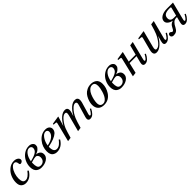

<svg xmlns="http://www.w3.org/2000/svg" viewBox="542 -2270 4050 4050"><g transform="rotate(-45 2566.5 -245.0)"><path d="M371 -502Q427 -502 463.5 -476.5Q500 -451 500 -413Q500 -390 478 -373.5Q456 -357 436 -357Q410 -357 407 -387Q399 -467 347 -467Q303 -467 263.5 -419Q224 -371 202 -302.5Q180 -234 180 -168Q180 -107 199 -72Q218 -37 268 -37Q342 -37 428 -154L452 -135Q364 12 224 12Q164 12 122.5 -26Q81 -64 81 -148Q81 -232 115.5 -312Q150 -392 218 -447Q286 -502 371 -502Z M521 -169Q521 -252 557.5 -327.5Q594 -403 663.5 -452.5Q733 -502 818 -502Q873 -502 905 -474Q937 -446 937 -416Q937 -381 930.5 -365.5Q924 -350 898 -323Q863 -286 802 -270V-268Q853 -264 889 -235Q925 -206 925 -149Q925 -80 857.5 -34Q790 12 690 12Q659 12 632 4Q605 -4 578.5 -23Q552 -42 536.5 -79.5Q521 -117 521 -169ZM619 -182Q619 -147 621.5 -124.5Q624 -102 632.5 -78Q641 -54 660.5 -42Q680 -30 711 -30Q759 -30 793.5 -62.5Q828 -95 828 -157Q828 -192 808 -216Q788 -240 760 -240Q726 -240 671 -224L621 -210Q621 -206 620 -195.5Q619 -185 619 -182ZM623 -242Q750 -272 802.5 -309.5Q855 -347 855 -408Q855 -434 836 -450.5Q817 -467 790 -467Q730 -467 683 -400.5Q636 -334 623 -242Z M1006 -152Q1006 -286 1089 -388Q1181 -502 1308 -502Q1367 -502 1399.5 -473Q1432 -444 1432 -402Q1432 -348 1390 -306Q1312 -234 1106 -192Q1105 -185 1105 -176Q1105 -37 1196 -37Q1223 -37 1247.5 -47.5Q1272 -58 1294 -77.5Q1316 -97 1329.5 -112.5Q1343 -128 1361 -151L1384 -131Q1296 12 1155 12Q1130 12 1107 5.5Q1084 -1 1059.5 -17Q1035 -33 1020.5 -67.5Q1006 -102 1006 -152ZM1108 -226Q1227 -251 1282.5 -300.5Q1338 -350 1338 -408Q1338 -434 1322 -450.5Q1306 -467 1280 -467Q1222 -467 1171.5 -393.5Q1121 -320 1108 -226Z M1477 12 1580 -397Q1587 -421 1585 -432.5Q1583 -444 1566 -445L1505 -450L1511 -474L1692 -502L1697 -497L1634 -290H1637Q1690 -387 1757 -444.5Q1824 -502 1891 -502Q1943 -502 1958.5 -463.5Q1974 -425 1951 -353L1931 -290H1935Q1990 -389 2056 -445.5Q2122 -502 2188 -502Q2228 -502 2249 -482Q2270 -462 2270.5 -429.5Q2271 -397 2261 -357L2184 -95Q2169 -40 2194 -40Q2213 -40 2239 -75Q2265 -110 2284 -146L2308 -132Q2280 -69 2238 -28.5Q2196 12 2145 12Q2107 12 2093.5 -14Q2080 -40 2093 -86L2179 -380Q2189 -412 2179.5 -431Q2170 -450 2145 -450Q2106 -450 2061.5 -409Q2017 -368 1985.5 -319Q1954 -270 1933 -221Q1908 -163 1862 0L1775 12L1801 -86L1875 -366Q1897 -450 1845 -450Q1789 -450 1725 -371Q1661 -292 1630 -213Q1611 -164 1564 0Z M2375 -169Q2375 -199 2382.5 -237Q2390 -275 2410.5 -323Q2431 -371 2462.5 -410Q2494 -449 2548 -475.5Q2602 -502 2669 -502Q2702 -502 2731.5 -493.5Q2761 -485 2788.5 -466.5Q2816 -448 2832 -412Q2848 -376 2848 -327Q2848 -215 2785 -116Q2704 12 2559 12Q2468 12 2421.5 -37Q2375 -86 2375 -169ZM2472 -129Q2472 -23 2562 -23Q2601 -23 2634 -51.5Q2667 -80 2688 -121.5Q2709 -163 2724 -212Q2739 -261 2745 -299.5Q2751 -338 2751 -362Q2751 -467 2668 -467Q2621 -467 2582 -430Q2543 -393 2520 -338Q2497 -283 2484.5 -227.5Q2472 -172 2472 -129Z M2908 -169Q2908 -252 2944.5 -327.5Q2981 -403 3050.5 -452.5Q3120 -502 3205 -502Q3260 -502 3292 -474Q3324 -446 3324 -416Q3324 -381 3317.5 -365.5Q3311 -350 3285 -323Q3250 -286 3189 -270V-268Q3240 -264 3276 -235Q3312 -206 3312 -149Q3312 -80 3244.5 -34Q3177 12 3077 12Q3046 12 3019 4Q2992 -4 2965.5 -23Q2939 -42 2923.5 -79.5Q2908 -117 2908 -169ZM3006 -182Q3006 -147 3008.5 -124.5Q3011 -102 3019.5 -78Q3028 -54 3047.5 -42Q3067 -30 3098 -30Q3146 -30 3180.5 -62.5Q3215 -95 3215 -157Q3215 -192 3195 -216Q3175 -240 3147 -240Q3113 -240 3058 -224L3008 -210Q3008 -206 3007 -195.5Q3006 -185 3006 -182ZM3010 -242Q3137 -272 3189.5 -309.5Q3242 -347 3242 -408Q3242 -434 3223 -450.5Q3204 -467 3177 -467Q3117 -467 3070 -400.5Q3023 -334 3010 -242Z M3411 12 3508 -395Q3516 -424 3513 -433.5Q3510 -443 3488 -445L3433 -451L3439 -474L3617 -502L3622 -497L3568 -270H3775L3832 -490L3921 -502L3818 -95Q3803 -40 3828 -40Q3847 -40 3873 -75Q3899 -110 3918 -146L3942 -132Q3914 -69 3872.5 -28.5Q3831 12 3780 12Q3741 12 3728.5 -14.5Q3716 -41 3728 -86L3766 -235H3559L3503 0Z M4051 -450 4057 -474 4239 -502 4244 -497 4148 -128Q4125 -40 4173 -40Q4230 -40 4289 -112Q4348 -184 4387 -274Q4416 -342 4458 -490L4547 -502L4440 -94Q4426 -40 4453 -40Q4483 -40 4545 -146L4569 -131Q4540 -70 4496.5 -29Q4453 12 4402 12Q4325 12 4356 -96L4389 -210H4387Q4339 -117 4267 -52.5Q4195 12 4126 12Q4021 12 4059 -133L4128 -397Q4135 -420 4132.5 -432Q4130 -444 4113 -445Z M4565 -43Q4565 -62 4577 -77.5Q4589 -93 4608 -93Q4626 -93 4641 -77.5Q4656 -62 4668 -62Q4683 -62 4695 -75.5Q4707 -89 4727 -129Q4747 -169 4768.5 -187.5Q4790 -206 4827 -220L4828 -226Q4777 -232 4735 -265.5Q4693 -299 4693 -343Q4693 -408 4757.5 -449Q4822 -490 4930 -490H5109L5009 -95Q4995 -40 5019 -40Q5038 -40 5064 -75Q5090 -110 5109 -146L5133 -132Q5105 -69 5063.5 -28.5Q5022 12 4971 12Q4932 12 4919.5 -14.5Q4907 -41 4919 -86L4952 -214H4929Q4877 -214 4841.5 -180.5Q4806 -147 4772 -78Q4748 -30 4714.5 -9Q4681 12 4629 12Q4600 12 4582.5 -4Q4565 -20 4565 -43ZM4791 -333Q4791 -295 4816 -272Q4841 -249 4893 -249H4961L5008 -432Q5011 -442 5005 -448.5Q4999 -455 4988 -455H4963Q4878 -455 4834.5 -427.5Q4791 -400 4791 -333Z"/></g></svg>

Font: Lingua Franca
Style: Italic
Weight: 400
Italic angle: -13°
Version: Version 1.19